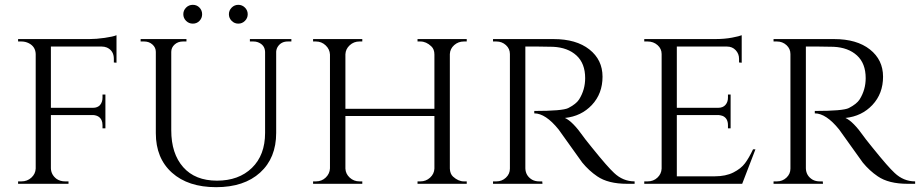

<svg xmlns="http://www.w3.org/2000/svg" viewBox="-20 -762 3814 796"><path d="M452 -518Q452 -552 423 -565Q413 -569 402 -569H191V-315H365Q385 -315 395 -327Q405 -339 405 -357V-370H417V-230H405V-243Q405 -267 389 -278Q380 -284 367 -285H191V-64Q192 -37 215 -20Q230 -10 250 -10H264V0H55V-10H69Q93 -10 110 -25.5Q127 -41 128 -63V-538Q127 -569 99 -583Q85 -590 69 -590H55V-600H191H350Q379 -600 414 -605Q449 -610 463 -616V-502L452 -503Z M807 -675.5Q796 -664 779.5 -664Q763 -664 751.5 -675.5Q740 -687 740 -703Q740 -719 751.5 -730.5Q763 -742 779.5 -742Q796 -742 807 -730.5Q818 -719 818 -703Q818 -687 807 -675.5ZM995.5 -675.5Q984 -664 968 -664Q952 -664 940.5 -675.5Q929 -687 929 -703Q929 -719 940.5 -730.5Q952 -742 968 -742Q984 -742 995.5 -730.5Q1007 -719 1007 -703Q1007 -687 995.5 -675.5ZM1188 -590H1173Q1146 -590 1132 -569Q1126 -560 1125 -548V-211Q1125 -107 1058.5 -46.5Q992 14 876 14Q760 14 693 -46Q626 -106 626 -210V-547Q626 -565 612 -577.5Q598 -590 578 -590H563V-600H753V-590H738Q718 -590 704 -577.5Q690 -565 690 -547V-222Q690 -125 739.5 -69Q789 -13 879.5 -13Q970 -13 1024.5 -66Q1079 -119 1079 -211V-547Q1078 -576 1049 -587Q1041 -590 1031 -590H1016V-600H1188Z M1723 -10Q1746 -10 1763 -25.5Q1780 -41 1781 -63V-281H1412V-63Q1413 -41 1430 -25.5Q1447 -10 1470 -10H1482V0H1278V-10H1290Q1314 -10 1330.5 -26Q1347 -42 1348 -64V-536Q1347 -558 1330 -574Q1313 -590 1290 -590H1278V-600H1482V-590H1470Q1447 -590 1430 -574.5Q1413 -559 1412 -537V-311H1781V-536Q1781 -558 1768 -570Q1747 -590 1723 -590H1711V-600H1915V-590H1903Q1880 -590 1863 -575Q1846 -560 1845 -538V-63Q1846 -41 1858 -30Q1880 -10 1903 -10H1915V0H1711V-10Z M2211 -569H2158V-64Q2159 -33 2186 -17Q2199 -10 2215 -10H2228L2229 0H2024V-10H2038Q2061 -10 2077.5 -25.5Q2094 -41 2094 -63V-538Q2094 -560 2077.5 -575Q2061 -590 2038 -590H2024V-600H2275Q2369 -600 2423.5 -557Q2478 -514 2478 -444Q2478 -374 2434 -327Q2390 -280 2322 -273Q2354 -259 2399 -195Q2398 -195 2433.5 -151Q2469 -107 2490.5 -82.5Q2512 -58 2526 -45Q2563 -10 2611 -10V0H2580Q2501 0 2456 -31Q2422 -54 2394 -88Q2388 -96 2343.5 -158.5Q2299 -221 2296 -225Q2242 -292 2195 -292V-302Q2312 -302 2336 -314Q2369 -331 2381 -350Q2406 -390 2406 -438Q2406 -499 2370 -532Q2334 -565 2273 -568Q2246 -569 2211 -569Z M2665 -10Q2689 -10 2705.5 -25.5Q2722 -41 2723 -63V-538Q2723 -560 2706 -575Q2689 -590 2665 -590H2651V-600H2943Q2984 -600 3015 -606Q3046 -612 3055 -616V-502L3044 -503V-518Q3044 -539 3030 -554Q3016 -569 2994 -569H2786V-315H2957Q2977 -315 2987.5 -327Q2998 -339 2998 -357V-370H3009V-230H2998V-243Q2998 -271 2977 -281Q2969 -284 2960 -285H2786V-31H2943Q2989 -31 3020.5 -47Q3052 -63 3068.5 -85Q3085 -107 3102 -143H3112L3057 0H2651V-10Z M3374 -569H3321V-64Q3322 -33 3349 -17Q3362 -10 3378 -10H3391L3392 0H3187V-10H3201Q3224 -10 3240.5 -25.5Q3257 -41 3257 -63V-538Q3257 -560 3240.5 -575Q3224 -590 3201 -590H3187V-600H3438Q3532 -600 3586.5 -557Q3641 -514 3641 -444Q3641 -374 3597 -327Q3553 -280 3485 -273Q3517 -259 3562 -195Q3561 -195 3596.5 -151Q3632 -107 3653.5 -82.5Q3675 -58 3689 -45Q3726 -10 3774 -10V0H3743Q3664 0 3619 -31Q3585 -54 3557 -88Q3551 -96 3506.5 -158.5Q3462 -221 3459 -225Q3405 -292 3358 -292V-302Q3475 -302 3499 -314Q3532 -331 3544 -350Q3569 -390 3569 -438Q3569 -499 3533 -532Q3497 -565 3436 -568Q3409 -569 3374 -569Z"/></svg>

Font: Cinzel
Style: Regular
Weight: 400
Designer: Natanael Gama
Version: Version 1.001;PS 001.001;hotconv 1.0.56;makeotf.lib2.0.21325